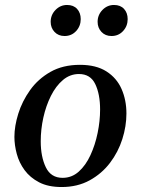

<svg xmlns="http://www.w3.org/2000/svg" viewBox="-20 -741 567 773"><path d="M489 -284Q489 -233 472.5 -181Q456 -129 423 -85.5Q390 -42 341 -15Q292 12 228 12Q174 12 137.5 -7Q101 -26 79 -56Q57 -86 47.5 -121.5Q38 -157 38 -190Q38 -233 53.5 -283Q69 -333 101 -378Q133 -423 183 -451.5Q233 -480 302 -480Q367 -480 408.5 -453.5Q450 -427 469.5 -382.5Q489 -338 489 -284ZM383 -300Q383 -362 363.5 -402.5Q344 -443 298 -443Q262 -443 233.5 -419Q205 -395 185 -355Q165 -315 154.5 -267.5Q144 -220 144 -172Q144 -110 164.5 -67.5Q185 -25 232 -25Q269 -25 297 -50Q325 -75 344 -116Q363 -157 373 -205.5Q383 -254 383 -300ZM240 -596Q215 -596 199.5 -612.5Q184 -629 184 -653Q184 -681 203.5 -701Q223 -721 250 -721Q276 -721 290.5 -705Q305 -689 305 -664Q305 -636 286.5 -616Q268 -596 240 -596ZM429 -596Q404 -596 388.5 -612.5Q373 -629 373 -653Q373 -681 392.5 -701Q412 -721 439 -721Q465 -721 479.5 -705Q494 -689 494 -664Q494 -636 475.5 -616Q457 -596 429 -596Z"/></svg>

Font: Tiro Devanagari Hindi
Style: Italic
Weight: 400
Italic angle: -11°
Designer: Devanagari: John Hudson & Fiona Ross, assisted by Paul Hanslow. Latin: John Hudson with Paul Hanslow, assisted by Kaja S
Foundry: Tiro Typeworks Ltd.
Version: Version 1.52